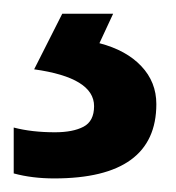

<svg xmlns="http://www.w3.org/2000/svg" viewBox="-20 -20 256 280"><path d="M208 131.8Q208 240.2 59.1 240.2Q26.9 240.2 0 232.9V166Q26.4 172.9 60.1 172.9Q86.4 172.9 101.8 164.8Q117.2 156.7 117.2 134.8Q117.2 93.3 29.8 81.1L70.8 0H145L125 43Q164.1 53.2 186 76.4Q208 99.6 208 131.8Z"/></svg>

Font: f1_44652          
Style: Regular
Weight: 600
Foundry: Ascender Corporation
Version: Version 1.10